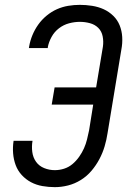

<svg xmlns="http://www.w3.org/2000/svg" viewBox="-20 -763 540 791"><path d="M206 8Q180 8 154.5 3.5Q129 -1 107.5 -12.5Q86 -24 69.5 -42Q53 -60 44.5 -83Q36 -106 34 -131.5Q32 -157 36 -183H114Q110 -160 113 -137Q116 -114 128.5 -96.5Q141 -79 162 -70.5Q183 -62 206 -62Q225 -62 244 -68Q263 -74 278.5 -87Q294 -100 306 -117Q318 -134 326 -152Q334 -170 338.5 -188.5Q343 -207 347 -226L364 -332H193L205 -403H376L404 -571Q407 -592 403 -613Q399 -634 385 -648Q371 -662 350.5 -667.5Q330 -673 309 -673Q287 -673 264.5 -667Q242 -661 223 -646.5Q204 -632 192.5 -611Q181 -590 177 -569Q177 -568 177 -567Q177 -566 177 -565H99Q99 -566 99.5 -567.5Q100 -569 100 -571Q104 -595 113.5 -618Q123 -641 137.5 -661.5Q152 -682 172 -698.5Q192 -715 214.5 -725Q237 -735 261 -739Q285 -743 309 -743Q334 -743 359.5 -739Q385 -735 407 -725Q429 -715 446.5 -698Q464 -681 473 -658.5Q482 -636 483.5 -610.5Q485 -585 480 -559L423 -214Q419 -187 411 -160Q403 -133 389.5 -107.5Q376 -82 357 -59.5Q338 -37 313 -21.5Q288 -6 260.5 1Q233 8 206 8Z"/></svg>

Font: Iosevka SS04 Oblique
Style: Regular
Weight: 400
Italic angle: -9°
Monospace: yes
Designer: Belleve Invis
Foundry: Belleve Invis
Version: Version 19.0.0; ttfautohint (v1.8.4)